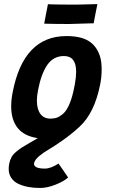

<svg xmlns="http://www.w3.org/2000/svg" viewBox="-20 -682 558 948"><path d="M460.9 -661.6Q457.5 -645.5 451.4 -614.3Q445.3 -583 442.4 -566.9H434.1Q335 -563.5 321.3 -563.5Q256.8 -563.5 207 -564.9Q205.6 -564.9 202.6 -565.2Q199.7 -565.4 198.2 -565.4Q201.2 -581.5 207.3 -613.5Q213.4 -645.5 216.8 -661.6Q222.7 -660.6 226.1 -660.6Q273.4 -659.2 358.4 -659.2Q374 -659.2 408.2 -660.4Q442.4 -661.6 452.6 -661.6ZM372.1 -55.7Q333.5 -20 290 10.5Q246.6 41 220 56.4Q193.4 71.8 173.1 88.9Q152.8 106 148.4 122.6Q147.9 124 147.9 126.5Q147.9 150.4 201.7 150.4Q230.5 150.4 269 125.5Q276.9 136.7 292.7 159.7Q308.6 182.6 316.4 194.3Q295.4 213.4 254.2 229.7Q212.9 246.1 178.2 246.1Q146.5 246.1 119.9 241.2Q93.3 236.3 70.8 225.8Q48.3 215.3 35.6 196.3Q22.9 177.2 22.9 151.4Q22.9 141.6 25.4 127Q28.8 108.9 36.4 94.7Q43.9 80.6 59.8 67.4Q75.7 54.2 87.4 46.6Q99.1 39.1 126 23.7Q152.8 8.3 166.5 0Q99.1 -9.8 67.1 -50.3Q35.2 -90.8 35.2 -156.7Q35.2 -189.5 42.5 -226.6Q96.2 -503.9 308.1 -503.9Q378.4 -503.9 417.5 -479.7Q456.5 -455.6 473.1 -405.8Q481.9 -379.4 481.9 -339.4Q481.9 -300.8 474.6 -265.1Q446.8 -124 372.1 -55.7ZM292 -120.6Q329.1 -154.8 348.1 -258.8Q348.6 -260.3 349.1 -262.7Q349.6 -265.1 349.6 -266.6Q356 -302.2 356 -327.6Q356 -405.3 295.9 -405.3Q243.7 -405.3 213.4 -361.3Q183.1 -317.4 167.5 -235.4Q162.1 -207 162.1 -185.1Q162.1 -143.6 179.2 -119.9Q196.3 -96.2 230 -96.2Q249.5 -96.7 262.7 -101.8Q275.9 -106.9 292 -120.6Z"/></svg>

Font: Fantasque Sans Mono
Style: Bold Italic
Weight: 700
Italic angle: -11°
Monospace: yes
Designer: Jany Belluz
Version: Version 1.7.1